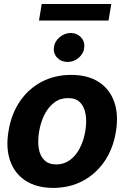

<svg xmlns="http://www.w3.org/2000/svg" viewBox="-20 -926 621 957"><path d="M245.6 10.7Q162.1 10.3 107.4 -25.4Q52.7 -61 30.5 -124.8Q8.3 -188.5 22.5 -272.9Q36.1 -356.9 78.6 -419.9Q121.1 -482.9 186.8 -517.8Q252.4 -552.7 335 -552.7Q418 -552.7 472.7 -517.1Q527.3 -481.4 549.6 -417.5Q571.8 -353.5 557.6 -268.6Q543.9 -185.1 501.2 -122.3Q458.5 -59.6 393.3 -24.7Q328.1 10.3 245.6 10.7ZM260.7 -106.4Q298.8 -106.4 328.6 -128.2Q358.4 -149.9 377.9 -187.7Q397.5 -225.6 405.3 -273.4Q413.1 -320.8 406.5 -357.9Q399.9 -395 378.4 -416.3Q356.9 -437.5 319.3 -437Q281.2 -437.5 251.5 -415.5Q221.7 -393.6 202.1 -355.5Q182.6 -317.4 174.8 -269.5Q167 -222.7 173.3 -185.5Q179.7 -148.4 201.4 -127.4Q223.1 -106.4 260.7 -106.4ZM316.4 -617.2Q285.2 -617.2 265.1 -638.4Q245.1 -659.7 248.5 -689.5Q252 -719.2 276.6 -740.2Q301.3 -761.2 332.5 -761.7Q363.8 -761.2 383.5 -740.2Q403.3 -719.2 399.9 -689.5Q397.5 -659.7 372.8 -638.4Q348.1 -617.2 316.4 -617.2ZM534.7 -906.2 521 -823.7H174.3L188 -906.2Z"/></svg>

Font: Inter Tight
Style: Bold Italic
Weight: 700
Italic angle: -9.39999°
Designer: Rasmus Andersson
Foundry: rsms
Version: Version 3.004